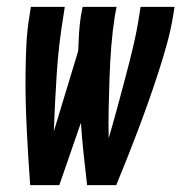

<svg xmlns="http://www.w3.org/2000/svg" viewBox="-20 -540 540 560"><path d="M68 0Q65 -41 62.5 -81.5Q60 -122 58 -163Q56 -204 55 -245Q54 -286 54.5 -327.5Q55 -369 57 -410.5Q59 -452 66 -494L70 -520H169L165 -494Q151 -410 145.5 -325.5Q140 -241 137 -157L208 -391Q209 -417 210.5 -442.5Q212 -468 216 -494L221 -520H320L315 -494Q308 -449 304.5 -404Q301 -359 299.5 -314.5Q298 -270 297 -225.5Q296 -181 297 -137Q310 -181 322 -225.5Q334 -270 346 -315Q358 -360 368.5 -404.5Q379 -449 386 -494L390 -520H489L485 -494Q478 -452 466.5 -410.5Q455 -369 441.5 -327.5Q428 -286 413.5 -245Q399 -204 383.5 -163Q368 -122 352 -81.5Q336 -41 319 0H234Q229 -45 224 -90.5Q219 -136 216 -182L153 0Z"/></svg>

Font: Iosevka SS04 Semibold Oblique
Style: Regular
Weight: 600
Italic angle: -9°
Monospace: yes
Designer: Belleve Invis
Foundry: Belleve Invis
Version: Version 19.0.0; ttfautohint (v1.8.4)